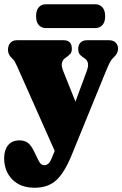

<svg xmlns="http://www.w3.org/2000/svg" viewBox="-34 -637 575 902"><path d="M207.5 109.5 223 72 47 -324Q39.5 -341 35.2 -348.2Q31 -355.5 22 -363.5Q3.5 -380.5 3.5 -402.5Q3.5 -423.5 14.8 -435.8Q26 -448 45 -448H265.5Q303.5 -448 303.5 -407.5Q303.5 -392.5 296.5 -384.5Q289.5 -376.5 277.5 -368L270 -362.5Q260.5 -355.5 257 -341Q253.5 -326.5 262.5 -304.5L320.5 -159.5L374 -304.5Q389.5 -345.5 363.5 -363L356 -368Q343.5 -376.5 338.5 -384.5Q333.5 -392.5 333.5 -407.5Q333.5 -426.5 344.5 -437.2Q355.5 -448 374.5 -448H478.5Q497.5 -448 509 -437.2Q520.5 -426.5 520.5 -407.5Q520.5 -386 500 -367.5Q490 -358 483.5 -346.5Q477 -335 461.5 -297.5L302.5 92Q268.5 175 230 210Q191.5 245 128.5 245Q62.5 245 24 206.2Q-14.5 167.5 -14.5 106Q-14.5 68 4 45.2Q22.5 22.5 57.5 22.5Q80 22.5 96.2 33.5Q112.5 44.5 130.5 83L143 109.5Q151.5 127 158 133Q164.5 139 174.5 139Q195.5 139 207.5 109.5ZM135.5 -560.5Q135.5 -588.5 148 -602.8Q160.5 -617 182 -617H413Q434.5 -617 447.2 -602.5Q460 -588 460 -560.5Q460 -533.5 447.2 -519.2Q434.5 -505 413 -505H182Q160.5 -505 148 -519.5Q135.5 -534 135.5 -560.5Z"/></svg>

Font: Fraunces 144pt SuperSoft Black
Style: Regular
Weight: 900
Version: Version 1.000;[b76b70a41]